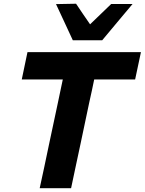

<svg xmlns="http://www.w3.org/2000/svg" viewBox="-20 -986 758 1006"><path d="M188 0Q200.5 -57 212 -111Q223 -164.5 237.5 -232.5L283.5 -448.5Q290.5 -482 296.8 -511.8Q303 -541.5 309 -569.5H94L124 -713H718.5L688 -569.5H473.5Q467.5 -541.5 461.5 -512Q455 -482 447.5 -448.5L402 -232.5Q387.5 -164.5 376 -111Q364.5 -57 352.5 0ZM361.5 -775Q339.5 -823 317.5 -870Q295.5 -917.5 273.5 -964.5L378.5 -966.5Q396 -939.5 414.5 -913Q433 -886 452 -858.5Q480 -885.5 507.5 -912L562.5 -965H674.5Q634 -917 594.8 -870Q555.5 -823 515.5 -775Z"/></svg>

Font: Heraclito
Style: Bold Italic
Weight: 700
Italic angle: -12°
Designer: Kostas Bartsokas (font) & Cristiano Sobral (main changes)
Foundry: Kostas Bartsokas (font) & Cristiano Sobral (main changes)
Version: Version 1.00;July 8, 2020;FontCreator 13.0.0.2655 64-bit